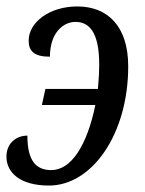

<svg xmlns="http://www.w3.org/2000/svg" viewBox="-29 -566 449 596"><path d="M123 10C257 10 369 -150 369 -360C369 -486 304 -546 211 -546C125 -546 60 -497 60 -440C60 -408 76 -390 126 -390C126 -465 168 -498 205 -498C247 -498 279 -468 279 -365C279 -345 278 -325 275 -290H112L101 -240H267C241 -114 192 -38 130 -38C82 -38 56 -68 56 -145C20 -145 -9 -120 -9 -80C-9 -29 35 10 123 10Z"/></svg>

Font: Noto Serif ExtraCondensed
Style: Italic
Weight: 400
Width: 2
Italic angle: -12°
Designer: Monotype Design Team
Foundry: Monotype Imaging Inc.
Version: Version 2.014